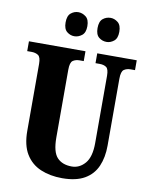

<svg xmlns="http://www.w3.org/2000/svg" viewBox="-99 -995 841 1077"><g transform="rotate(10 321.0 -456.5)"><path d="M330 10Q261 10 207 -13Q153 -36 122.5 -86Q92 -136 92 -218V-599Q92 -638 76.5 -648Q61 -658 39 -658H14V-714H336V-658H312Q290 -658 274.5 -647.5Q259 -637 259 -595V-210Q259 -127 288.5 -95.5Q318 -64 372 -64Q416 -64 447.5 -100.5Q479 -137 479 -216V-599Q479 -638 464.5 -648Q450 -658 427 -658H403V-714H628V-658H603Q581 -658 565.5 -647.5Q550 -637 550 -595V-214Q550 -147 528 -96.5Q506 -46 457.5 -18Q409 10 330 10ZM443 -786Q418 -786 399 -801.5Q380 -817 380 -854Q380 -892 399 -907.5Q418 -923 443 -923Q465 -923 484.5 -907.5Q504 -892 504 -854Q504 -817 484.5 -801.5Q465 -786 443 -786ZM259 -786Q236 -786 217 -801.5Q198 -817 198 -854Q198 -892 217 -907.5Q236 -923 259 -923Q282 -923 302 -907.5Q322 -892 322 -854Q322 -817 302 -801.5Q282 -786 259 -786Z"/></g></svg>

Font: Noto Serif Tamil ExtraCondensed Black
Style: Italic
Weight: 900
Width: 2
Italic angle: -12°
Designer: Indian Type Foundry, Tom Grace, and the Monotype Design Team
Foundry: Monotype Imaging Inc.
Version: Version 2.003; ttfautohint (v1.8.4.7-5d5b)